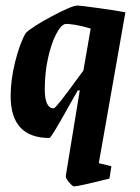

<svg xmlns="http://www.w3.org/2000/svg" viewBox="-20 -484 500 686"><path d="M333 99 378 110 371 154Q259 182 245 182Q239 182 226.5 167Q214 152 215 145L265 -161H258L234 -119Q163 9 157 9Q18 9 18 -141Q18 -199 34.5 -264.5Q51 -330 72 -366Q96 -389 166.5 -426.5Q237 -464 256 -464Q269 -464 336.5 -454.5Q404 -445 428 -440ZM258 -205Q272 -223 278 -232L304 -382Q275 -391 247.5 -395.5Q220 -400 212 -398Q197 -394 180 -361Q163 -328 151.5 -276Q140 -224 140 -165Q140 -97 172 -97Q180 -97 258 -205Z"/></svg>

Font: Grenze SemiBold
Style: Italic
Weight: 600
Italic angle: -10°
Designer: Renata Polastri
Foundry: Omnibus-Type
Version: Version 1.002; ttfautohint (v1.8)